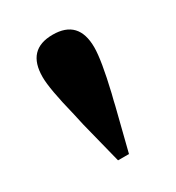

<svg xmlns="http://www.w3.org/2000/svg" viewBox="-103 -895 460 502"><g transform="rotate(-30 127.0 -644.0)"><path d="M111 -459 79 -586Q77 -596 71 -622Q49 -710 49 -746Q49 -829 127 -829Q205 -829 205 -746Q205 -708 184 -619Q178 -596 176 -586L144 -459Z"/></g></svg>

Font: GenRyuMin TW H
Style: Regular
Weight: 900
Version: Version 1.501;PS 1;hotconv 16.6.51;makeotf.lib2.5.65220